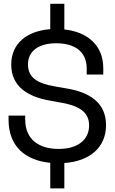

<svg xmlns="http://www.w3.org/2000/svg" viewBox="-20 -872 623 1043"><path d="M253 -851.5V-713.5C121.5 -703.5 41 -632 41 -522V-521C41 -402.5 130.5 -345.5 254 -325L317 -313.5C405.5 -297.5 464 -265 464 -191.5V-190.5C464 -115.5 406.5 -63 298.5 -63C191.5 -63 117 -114.5 117 -222.5V-244H26.5V-222C26.5 -78 116 -1 253 12.5V151.5H329.5V13.5C471.5 3.5 556 -74 556 -192V-193C556 -317.5 461 -372.5 339 -392L276 -403C188 -418.5 132 -447.5 132 -521.5V-522.5C132 -596.5 193 -637 285 -637C380 -637 451 -596.5 451 -499.5V-467H541V-501.5C541 -626 455.5 -698.5 329.5 -712V-851.5Z"/></svg>

Font: MCL Standard
Style: Regular
Weight: 400
Designer: Květoslav Bartoš
Foundry: Florian Karsten
Version: Version 1.001;Glyphs 3.2.3 (3260)